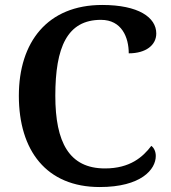

<svg xmlns="http://www.w3.org/2000/svg" viewBox="-20 -744 688 774"><path d="M382 10C549 10 608 -61 608 -115C608 -133 601 -148 590 -156C556 -111 504 -65 403 -65C259 -65 203 -170 203 -358C203 -554 251 -664 387 -664C471 -664 499 -593 499 -529C568 -529 610 -562 610 -609C610 -674 538 -724 392 -724C171 -724 56 -574 56 -358C56 -137 167 10 382 10Z"/></svg>

Font: Noto Serif Ethiopic SemiBold
Style: Regular
Weight: 600
Designer: Monotype Design Team
Foundry: Monotype Imaging Inc.
Version: Version 2.102